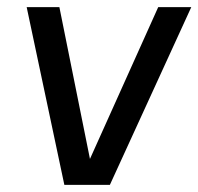

<svg xmlns="http://www.w3.org/2000/svg" viewBox="-20 -520 558 540"><path d="M161 0 55 -500H147L233 -73L425 -500H518L289 0Z"/></svg>

Font: Haskoy Medium
Style: Italic
Weight: 500
Designer: Ertekin Erdin
Foundry: Ertekin Erdin
Version: Version 2.000; ttfautohint (v1.8.4.7-5d5b)